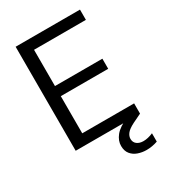

<svg xmlns="http://www.w3.org/2000/svg" viewBox="-215 -808 995 1119"><g transform="rotate(-30 282.0 -248.5)"><path d="M74 0V-700H507V-631H158V-387H477V-319H158V-69H507V0ZM435 203Q405 203 378 193.5Q351 184 334 163Q317 142 317 108Q317 73 342.5 41Q368 9 433 -20L486 -43L507 0L449 28Q413 46 399 63.5Q385 81 385 100Q385 123 401.5 136Q418 149 445 149Q475 149 510 134V190Q473 203 435 203Z"/></g></svg>

Font: Firefly Display
Style: Regular
Weight: 400
Designer: Colophon Foundry, Jonny Pinhorn
Foundry: Colophon Foundry
Version: Version 1.200; ttfautohint (v1.8.3)